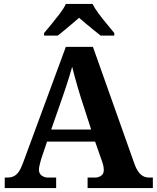

<svg xmlns="http://www.w3.org/2000/svg" viewBox="-20 -951 793 971"><path d="M4 0V-53H16Q34 -53 48 -59Q62 -65 73.5 -80.5Q85 -96 96 -126L313 -714H450L659 -125Q669 -97 680.5 -81.5Q692 -66 705.5 -59.5Q719 -53 735 -53H753V0H423V-53H462Q477 -53 491 -62Q505 -71 505 -92Q505 -100 503.5 -108Q502 -116 500 -123Q498 -130 496 -135L461 -235H218L189 -149Q187 -141 184 -131Q181 -121 179 -110.5Q177 -100 177 -92Q177 -73 191 -63Q205 -53 222 -53H264V0ZM239 -296H441L388 -460Q381 -483 373 -509.5Q365 -536 358 -563Q351 -590 345 -613Q339 -592 331 -566Q323 -540 314.5 -514Q306 -488 298 -465ZM203 -784Q219 -803 240.5 -829Q262 -855 282.5 -882Q303 -909 313 -931H448Q459 -909 479 -882Q499 -855 521 -829Q543 -803 558 -784V-771H489Q475 -782 455 -798Q435 -814 415 -831Q395 -848 380 -861Q365 -848 345 -831Q325 -814 305.5 -798Q286 -782 272 -771H203Z"/></svg>

Font: Noto Serif Armenian
Style: Regular
Weight: 400
Designer: Monotype Design Team
Foundry: Monotype Imaging Inc.
Version: Version 2.007